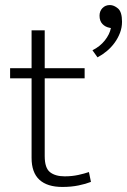

<svg xmlns="http://www.w3.org/2000/svg" viewBox="-20 -740 503 760"><path d="M315 -430H157V-122Q157 -75 178 -58.5Q199 -42 236 -42Q265 -42 290 -47.5Q315 -53 332 -59L340 -20Q320 -12 291 -6Q262 0 227 0Q167 0 136 -28.5Q105 -57 105 -115V-430H20V-470H105V-620H157V-470H315ZM414 -630Q397 -633 385.5 -645Q374 -657 374 -678Q374 -696 385.5 -708Q397 -720 415 -720Q431 -720 447 -706.5Q463 -693 463 -654Q463 -631 455 -610Q447 -589 433.5 -570.5Q420 -552 402.5 -537.5Q385 -523 366 -513L346 -541Q376 -556 395 -580Q414 -604 419 -629Z"/></svg>

Font: Mukta Vaani ExtraLight
Style: Regular
Weight: 275
Designer: Noopur Datye, Girish Dalvi, Yashodeep Gholap, Pallavi Karambelkar
Foundry: Ek Type
Version: Version 2.538;PS 1.000;hotconv 16.6.51;makeotf.lib2.5.65220;